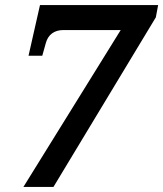

<svg xmlns="http://www.w3.org/2000/svg" viewBox="-20 -734 641 754"><path d="M72 0H190L592 -666L601 -714H137L92 -515H146L160 -565C169 -598 193 -616 229 -616H454Z"/></svg>

Font: Noto Serif SemiBold
Style: Italic
Weight: 600
Italic angle: -12°
Designer: Monotype Design Team
Foundry: Monotype Imaging Inc.
Version: Version 2.014